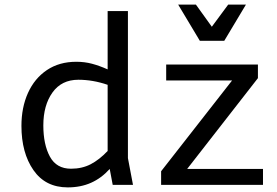

<svg xmlns="http://www.w3.org/2000/svg" viewBox="-20 -802 1200 833"><path d="M469 0 456 -69Q420 -29 375 -9Q330 11 274 11Q177 11 125 -64Q73 -139 73 -256Q73 -336 101.5 -399Q130 -462 183.5 -498Q237 -534 311 -534Q347 -534 379 -525.5Q411 -517 447 -501V-754H535V-116L557 0ZM447 -147V-434Q383 -456 320 -456Q247 -456 207.5 -400.5Q168 -345 168 -258Q168 -175 196.5 -122.5Q225 -70 288 -70Q336 -70 373.5 -89.5Q411 -109 447 -147ZM1121 -69V0H679V-59L987 -453H701V-522H1099V-463L792 -69ZM830 -782 899 -686 970 -782H1047L953 -625H847L753 -782Z"/></svg>

Font: AmikoRegular
Style: Regular
Weight: 400
Designer: Pablo Impallari, Rodrigo Fuenzalida, Andres Torresi
Foundry: Impallari Type
Version: Version 1.000; ttfautohint (v1.3)